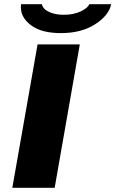

<svg xmlns="http://www.w3.org/2000/svg" viewBox="-20 -901 553 921"><path d="M272 -742.2Q179.7 -742.2 129.9 -779.1Q80.1 -815.9 80.1 -866.2Q80.1 -876 81.1 -880.9H181.2Q181.2 -874.5 189 -862.8Q201.2 -848.1 227.1 -839.1Q252.9 -830.1 285.2 -830.1Q333.5 -830.1 367.4 -846.4Q401.4 -862.8 408.2 -880.9H513.2Q502.9 -827.6 436.8 -784.9Q370.6 -742.2 272 -742.2ZM39.1 0 160.2 -688H362.8L242.2 0Z"/></svg>

Font: Archivo Expanded ExtraBold
Style: Italic
Weight: 800
Width: 7
Italic angle: -10°
Designer: Hector Gatti
Foundry: Omnibus-Type
Version: Version 2.001